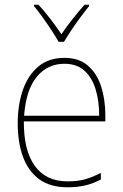

<svg xmlns="http://www.w3.org/2000/svg" viewBox="-20 -783 521 813"><path d="M253 -538Q315 -538 353 -504.5Q391 -471 408.5 -416Q426 -361 426 -295V-269H81Q80 -146 127.5 -80.5Q175 -15 266 -15Q306 -15 337 -23Q368 -31 407 -51V-23Q375 -6 341.5 2Q308 10 266 10Q192 10 145.5 -24.5Q99 -59 77 -120Q55 -181 55 -261Q55 -338 76.5 -401Q98 -464 142 -501Q186 -538 253 -538ZM253 -513Q181 -513 135.5 -457.5Q90 -402 82 -293H400Q400 -356 384.5 -406Q369 -456 336.5 -484.5Q304 -513 253 -513ZM228 -606Q216 -628 197.5 -656Q179 -684 159.5 -711Q140 -738 124 -757V-763H143Q168 -736 194 -702Q220 -668 240 -638Q283 -701 338 -763H357V-757Q340 -736 320 -709Q300 -682 282 -655Q264 -628 251 -606Z"/></svg>

Font: Noto Sans Khmer UI SemiCondensed Thin
Style: Regular
Weight: 100
Width: 4
Designer: Danh Hong and the Monotype Design Team
Foundry: Monotype Imaging Inc.
Version: Version 2.002; ttfautohint (v1.8.4.7-5d5b)